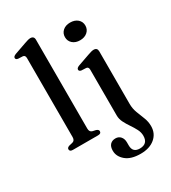

<svg xmlns="http://www.w3.org/2000/svg" viewBox="-229 -852 1066 1199"><g transform="rotate(-30 304.0 -253.0)"><path d="M212.5 -711V-70Q212.5 -45 232.5 -40L255 -35Q272.5 -29.5 272.5 -17Q272.5 0 249.5 0H68Q45.5 0 45.5 -17Q45.5 -29 63 -34.5L86.5 -40Q106.5 -45 106.5 -69.5V-639.5Q106.5 -660.5 90 -662.5L56.5 -664Q40 -666.5 40 -678.5Q40 -690 60 -697.5L142.5 -726.5Q172 -737.5 185.5 -737.5Q212.5 -737.5 212.5 -711ZM450 -570Q417.5 -570 397.2 -588Q377 -606 377 -634Q377 -662 397.2 -679.8Q417.5 -697.5 450 -697.5Q483 -697.5 503.5 -679.8Q524 -662 524 -634Q524 -606 503.5 -588Q483 -570 450 -570ZM518.5 -71.5Q518.5 -37.5 530.2 -6.8Q542 24 553.8 53.8Q565.5 83.5 565.5 115Q565.5 168 527 200.5Q488.5 233 423.5 233Q354 233 317.5 202Q281 171 281 129.5Q281 100 295.2 85.2Q309.5 70.5 333.5 70.5Q356.5 70.5 370.2 86.5Q384 102.5 384 128V150.5Q384 202 435.5 202Q493.5 201.5 493.5 143Q493.5 118.5 481.2 95Q469 71.5 453 48.2Q437 25 424.8 0.8Q412.5 -23.5 412.5 -50V-379Q412.5 -400 396 -401.5L362.5 -403Q346 -405.5 346 -417.5Q346 -429.5 366 -437L448.5 -466Q478.5 -477 492 -477Q518.5 -477 518.5 -450.5Z"/></g></svg>

Font: Fraunces 9pt S000
Style: Regular
Weight: 400
Version: Version 1.000; ttfautohint (v1.8.3)